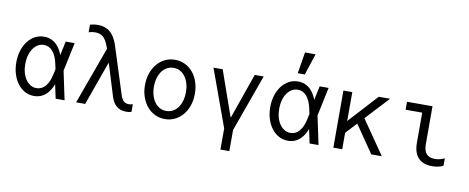

<svg xmlns="http://www.w3.org/2000/svg" viewBox="-80 -1207 4361 1787"><g transform="rotate(10 2100.0 -313.5)"><path d="M425.8 -305V-235L407.8 -320Q391.8 -395 357.5 -434.6Q323.3 -474.2 273.8 -474.2Q243.3 -474.2 217.4 -458.8Q191.4 -443.4 172.6 -416.1Q153.8 -388.8 143.2 -351.4Q132.6 -314.1 132.6 -269.9Q132.6 -225.8 143.2 -188.2Q153.8 -150.6 172.6 -123.5Q191.4 -96.5 217.4 -81.1Q243.4 -65.8 273.8 -65.8Q323.3 -65.8 357.5 -105.4Q391.8 -145 407.8 -220ZM461.2 -210Q439.4 -101.6 388.9 -45.8Q338.4 10 263.6 10Q217 10 177.5 -11.2Q138 -32.4 109.4 -69.8Q80.7 -107.3 64.4 -158.7Q48 -210.1 48 -270Q48 -330.6 64.1 -381.8Q80.2 -433 109 -470.5Q137.8 -508 177.3 -529Q216.8 -550 263.4 -550Q338.2 -550 388.8 -494.2Q439.4 -438.4 461.2 -330L473.2 -270ZM424 -401.4H438L467.6 -540H552L495 -270L552 0H467.6L438 -138.6H424L446 -270Z M661 0H746.4L893.8 -411.2H897.8L988.6 -116.4Q1007.2 -54 1042.7 -24.5Q1078.2 5 1135.4 5Q1148.2 5 1159.7 3.5Q1171.2 2 1184 -3V-74.8Q1176 -70.8 1167.1 -69.3Q1158.2 -67.8 1148.2 -67.8Q1116.2 -67.8 1097.8 -84.6Q1079.4 -101.4 1066.6 -141.2L925 -585.2Q897.8 -669.2 851.6 -707.1Q805.4 -745 735.2 -745Q718.2 -745 700.8 -742.5Q683.4 -740 662.6 -734.4V-662.6Q679 -667.6 693.9 -669.9Q708.8 -672.2 724 -672.2Q770.8 -672.2 799 -647.7Q827.2 -623.2 849.6 -562.2L870.6 -505.2L868.4 -570.4Z M1500.1 10Q1551.2 10 1594.5 -11Q1637.8 -32 1669.2 -69.2Q1700.6 -106.4 1718.2 -157.8Q1735.8 -209.1 1735.8 -270Q1735.8 -330.9 1718.2 -382.2Q1700.6 -433.6 1669.2 -470.8Q1637.8 -508 1594.5 -529Q1551.1 -550 1500.2 -550Q1449.2 -550 1405.8 -528.9Q1362.3 -507.9 1331.2 -470.7Q1300 -433.6 1282.1 -382.2Q1264.2 -330.9 1264.2 -270Q1264.2 -209.1 1282.1 -157.8Q1300 -106.4 1331.1 -69.3Q1362.3 -32.1 1405.7 -11.1Q1449.1 10 1500.1 10ZM1499.8 -66.4Q1467 -66.4 1439 -81.3Q1411 -96.1 1391 -123.2Q1371 -150.2 1359.9 -187.6Q1348.8 -225 1348.8 -270Q1348.8 -315 1359.9 -352.4Q1371 -389.8 1391 -416.8Q1411 -443.9 1439 -458.7Q1467 -473.6 1499.8 -473.6Q1533.6 -473.6 1561.4 -458.7Q1589.2 -443.8 1609.1 -416.8Q1629.1 -389.8 1640.1 -352.4Q1651.2 -315 1651.2 -270Q1651.2 -225 1640.1 -187.6Q1629.1 -150.2 1609.1 -123.2Q1589.2 -96.2 1561.4 -81.3Q1533.6 -66.4 1499.8 -66.4Z M2060.2 200H2144.2V0L2338.6 -540H2254L2104.6 -113.6H2100.6L1951 -540H1864L2060.2 0Z M2825.8 -305V-235L2807.8 -320Q2791.8 -395 2757.5 -434.6Q2723.3 -474.2 2673.8 -474.2Q2643.3 -474.2 2617.4 -458.8Q2591.4 -443.4 2572.6 -416.1Q2553.8 -388.8 2543.2 -351.4Q2532.6 -314.1 2532.6 -269.9Q2532.6 -225.8 2543.2 -188.2Q2553.8 -150.6 2572.6 -123.5Q2591.4 -96.5 2617.4 -81.1Q2643.4 -65.8 2673.8 -65.8Q2723.3 -65.8 2757.5 -105.4Q2791.8 -145 2807.8 -220ZM2861.2 -210Q2839.4 -101.6 2788.9 -45.8Q2738.4 10 2663.6 10Q2617 10 2577.5 -11.2Q2538 -32.4 2509.4 -69.8Q2480.7 -107.3 2464.4 -158.7Q2448 -210.1 2448 -270Q2448 -330.6 2464.1 -381.8Q2480.2 -433 2509 -470.5Q2537.8 -508 2577.3 -529Q2616.8 -550 2663.4 -550Q2738.2 -550 2788.8 -494.2Q2839.4 -438.4 2861.2 -330L2873.2 -270ZM2824 -401.4H2838L2867.6 -540H2952L2895 -270L2952 0H2867.6L2838 -138.6H2824L2846 -270ZM2778.4 -827H2678.6L2645.4 -625H2712Z M3092 0H3176V-540H3092ZM3141.6 -118.4 3533 -540H3425.8L3138 -225.4ZM3450.4 0H3550L3314.6 -341.6L3242.2 -303.8Z M3934 -181Q3934 -119.8 3960.1 -90.3Q3986.2 -60.8 4040.4 -60.8Q4063.2 -60.8 4085.8 -66.2Q4108.4 -71.6 4131 -82.8V-12.8Q4109.8 -1.2 4083.3 4.4Q4056.8 10 4027 10Q3939.6 10 3894.8 -38.2Q3850 -86.4 3850 -181V-464.8H3693V-540H3934Z"/></g></svg>

Font: CommitMonoV143 ExtLt
Style: Regular
Weight: 200
Monospace: yes
Designer: Eigil Nikolajsen
Foundry: Eigil Nikolajsen
Version: Version 1.143